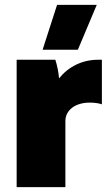

<svg xmlns="http://www.w3.org/2000/svg" viewBox="-20 -764 446 784"><path d="M298 -561 375 -744H213L154 -561ZM48 0H247V-270C247 -313 286 -345 346 -345C363 -345 383 -343 396 -338V-520H380C315 -520 259 -491 221 -444C220 -465 213 -499 206 -520H48Z"/></svg>

Font: Fixel Text Black
Style: Regular
Weight: 900
Width: 4
Designer: AlfaBravo + MacPaw
Foundry: Kyrylo Tkachov, Marchela Mozhyna, Serhii Makarenko, Maria Weinstein, Zakhar Kryvoshyya
Version: Version 1.211